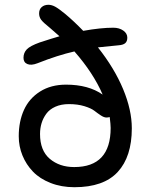

<svg xmlns="http://www.w3.org/2000/svg" viewBox="-20 -780 639 810"><path d="M293.9 9.8Q238.8 9.8 193.4 -8.1Q147.9 -25.9 119.1 -55.9Q90.3 -85.9 74.7 -124.3Q59.1 -162.6 59.1 -205.1Q59.1 -267.6 81.1 -316.2Q103 -364.7 148.9 -393.8Q194.8 -422.9 258.8 -422.9Q353 -422.9 413.1 -380.9Q374 -471.7 293.9 -563Q223.1 -546.9 138.2 -513.2Q111.8 -502.9 95.5 -509.8Q79.1 -516.6 79.1 -536.1Q79.1 -557.1 93 -571.8Q106.9 -586.4 147.9 -601.1Q203.1 -619.1 231 -627Q220.7 -636.2 190.9 -662.1Q161.6 -685.5 153.3 -697Q145 -708.5 145 -723.1Q145 -740.7 156 -750.2Q167 -759.8 184.1 -759.8Q197.8 -759.8 212.4 -752Q227.1 -744.1 253.9 -722.2Q291 -691.4 331.1 -649.9Q405.3 -663.1 458 -663.1Q482.9 -663.1 500 -651.1Q517.1 -639.2 517.1 -621.1Q517.1 -605.5 508.3 -597.9Q499.5 -590.3 480 -588.9Q441.9 -585.4 393.1 -580.1Q462.4 -492.7 499.3 -404.3Q536.1 -315.9 536.1 -238.8Q536.1 -119.1 476.8 -54.7Q417.5 9.8 293.9 9.8ZM148.9 -214.8Q148.9 -145 189.9 -110.1Q231 -75.2 293 -75.2Q446.8 -75.2 446.8 -240.2Q446.8 -253.9 442.9 -286.1Q435.1 -284.2 429.2 -284.2Q418.9 -284.2 405.5 -293Q392.1 -301.8 378.4 -312.5Q364.7 -323.2 336.2 -332Q307.6 -340.8 271 -340.8Q238.3 -340.8 213.6 -329.8Q189 -318.8 175.3 -300Q161.6 -281.2 155.3 -260Q148.9 -238.8 148.9 -214.8Z"/></svg>

Font: Shantell Sans Irregular
Style: Regular
Weight: 400
Designer: Stephen Nixon, Anya Danilova, Shantell Martin
Foundry: Arrow Type
Version: Version 1.006;[9816181b4]